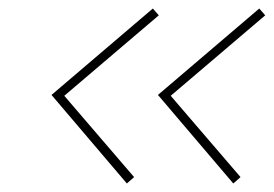

<svg xmlns="http://www.w3.org/2000/svg" viewBox="-20 -501 644 451"><path d="M278 -70 101 -278 339 -481 353 -465 131 -276 295 -85ZM528 -70 351 -278 589 -481 603 -465 381 -276 545 -85Z"/></svg>

Font: Exo Thin Thin
Style: Italic
Weight: 250
Italic angle: -9°
Version: Version 2.000